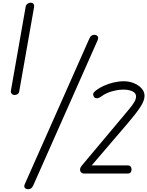

<svg xmlns="http://www.w3.org/2000/svg" viewBox="-20 -1289 1094 1426"><path d="M233 -1236 123 -611.5Q120.5 -596.5 110.5 -590Q100.5 -583.5 89 -583.5Q75.5 -583.5 67 -592.5Q58.5 -601.5 61.5 -618.5L170.5 -1238Q173 -1253 184.2 -1261Q195.5 -1269 208 -1269Q221.5 -1269 228.5 -1260Q235.5 -1251 233 -1236ZM705 -990 226 90.5Q219.5 104.5 210.2 110.5Q201 116.5 190 116.5Q179.5 116.5 171.5 112.2Q163.5 108 161 100Q158.5 92 163.5 80L643 -1001Q650.5 -1018.5 660 -1024.5Q669.5 -1030.5 680.5 -1030.5Q690.5 -1030.5 698.2 -1026Q706 -1021.5 708.5 -1012.5Q711 -1003.5 705 -990ZM606 0Q591 0 582.5 -8.8Q574 -17.5 574.8 -31Q575.5 -44.5 587 -58.5L905 -437.5Q924.5 -461 944.2 -484.8Q964 -508.5 977.2 -531Q990.5 -553.5 990.5 -572Q990.5 -591 976.8 -602.2Q963 -613.5 942 -618.5Q921 -623.5 899 -623.5Q858 -623.5 813 -611Q768 -598.5 738 -576.5Q713.5 -558.5 700 -559Q686.5 -559.5 680 -567Q672 -577 671.8 -589Q671.5 -601 695 -619Q719 -637.5 752.5 -652.5Q786 -667.5 824 -676.5Q862 -685.5 900 -685.5Q939.5 -685.5 974.5 -671.2Q1009.5 -657 1031.5 -632.5Q1053.5 -608 1053.5 -577Q1053.5 -541.5 1021.8 -493.2Q990 -445 930 -375L661 -60.5H926.5Q944 -60.5 950.5 -51.8Q957 -43 957 -30.5Q957 -16.5 950.2 -8.2Q943.5 0 926 0Z"/></svg>

Font: Edu QLD Hand
Style: Regular
Weight: 400
Designer: Tina and Corey Anderson, Eben Sorkin
Foundry: Sorkin Type Co.
Version: Version 2.000